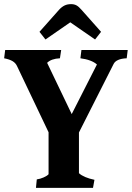

<svg xmlns="http://www.w3.org/2000/svg" viewBox="-26 -909 638 929"><path d="M209 -66V-269L57 -588Q50 -604 35 -613Q20 -622 -6 -627L-1 -667H270L264 -627Q222 -625 202 -605L321 -357L443 -597Q417 -620 363 -627L368 -667H592L587 -627Q562 -626 546 -619Q530 -612 524 -600L356 -268V-71Q379 -50 431 -39L424 0H148L152 -41Q168 -43 185 -50.5Q202 -58 209 -66ZM260 -862Q273 -876 286.5 -882.5Q300 -889 318 -889Q333 -889 344 -883Q355 -877 368 -862L463 -755L434 -718L314 -801L194 -718L165 -755Z"/></svg>

Font: Caladea
Style: Bold
Weight: 700
Designer: Carolina Giovagnoli and Andres Torresi
Foundry: Carolina Giovagnoli & Andres Torresi
Version: Version 1.001